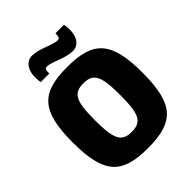

<svg xmlns="http://www.w3.org/2000/svg" viewBox="-253 -1049 1203 1203"><g transform="rotate(-45 348.5 -448.0)"><path d="M248 -910C196 -914 146 -864 165 -754H241C241 -787 242 -800 273 -795C319 -788 371 -754 439 -749C499 -745 540 -802 522 -905H446C446 -873 444 -860 413 -865C359 -875 315 -905 248 -910ZM348 -704C120 -704 39 -626 39 -345C39 -64 120 14 348 14C576 14 658 -64 658 -345C658 -626 576 -704 348 -704ZM348 -560C436 -560 460 -515 460 -345C460 -175 436 -130 348 -130C260 -130 236 -175 236 -345C236 -515 260 -560 348 -560Z"/></g></svg>

Font: Exo 2 Extra Bold
Style: Regular
Weight: 800
Designer: Natanael Gama
Version: Version 1.001;PS 001.001;hotconv 1.0.88;makeotf.lib2.5.64775